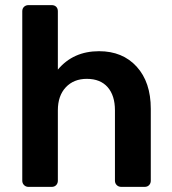

<svg xmlns="http://www.w3.org/2000/svg" viewBox="-20 -730 670 750"><path d="M91 0Q81 0 74 -7Q67 -14 67 -24V-686Q67 -697 74 -703.5Q81 -710 91 -710H182Q193 -710 199.5 -703.5Q206 -697 206 -686V-458Q266 -530 367 -530Q459 -530 514 -469.5Q569 -409 569 -305V-24Q569 -14 562.5 -7Q556 0 545 0H454Q443 0 436 -7Q429 -14 429 -24V-299Q429 -357 400.5 -389.5Q372 -422 319 -422Q268 -422 237 -389Q206 -356 206 -299V-24Q206 -14 199.5 -7Q193 0 182 0Z"/></svg>

Font: Rubik AZ
Style: Regular
Weight: 500
Designer: Hubert and Fischer
Foundry: Hubert & Fischer
Version: Version 2.000